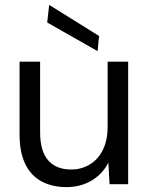

<svg xmlns="http://www.w3.org/2000/svg" viewBox="-20 -753 613 785"><path d="M252 12Q194 12 150.5 -11Q107 -34 83.5 -82Q60 -130 60 -203V-501H144V-212Q144 -136 176.5 -98Q209 -60 271 -60Q313 -60 347 -80.5Q381 -101 400.5 -140Q420 -179 420 -236V-501H504V0H428L423 -88Q399 -41 354 -14.5Q309 12 252 12ZM379 -544 173 -661 181 -733 385 -606Z"/></svg>

Font: DM Sans 17pt
Style: Regular
Weight: 400
Version: Version 4.004;gftools[0.9.30]